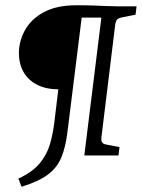

<svg xmlns="http://www.w3.org/2000/svg" viewBox="-20 -592 540 731"><path d="M62 119 50 88Q104 63 131.5 29.5Q159 -4 170.5 -44Q182 -84 187 -127L202 -252Q155 -252 121 -269.5Q87 -287 69.5 -318Q52 -349 52 -390Q52 -435 75 -477Q98 -519 146.5 -545.5Q195 -572 271 -572Q308 -572 335.5 -571Q363 -570 385 -569Q407 -568 425 -568H500L496 -536L445 -526Q430 -523 425 -516.5Q420 -510 418 -493L366 -68Q365 -55 369 -49.5Q373 -44 383 -42L435 -32L431 0H301L366 -525H291L237 -91Q230 -32 213.5 7.5Q197 47 162 73Q127 99 62 119Z"/></svg>

Font: Rasa Light
Style: Italic
Weight: 300
Italic angle: -7.10001°
Designer: Anna Giedrys (Yrsa+Rasa design), David Brezina (Yrsa art-direction, Rasa art-direction, design)
Foundry: Rosetta Type Foundry
Version: Version 2.004